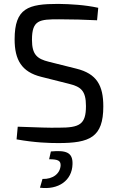

<svg xmlns="http://www.w3.org/2000/svg" viewBox="-20 -722 601 985"><path d="M334 -292C394 -277 421 -258 421 -178C421 -83 388 -67 282 -67C225 -66 188 -68 71 -72L65 -7C159 10 234 12 279 12C440 12 510 -17 510 -176C510 -283 477 -344 371 -370L231 -405C170 -420 144 -442 144 -518C144 -620 183 -623 283 -623C347 -623 420 -621 478 -618L484 -682C415 -697 344 -701 279 -702C125 -702 55 -681 55 -520C55 -415 91 -353 191 -328ZM232 95C279 95 291 103 291 126C289 168 252 198 198 196L185 241C280 253 350 204 352 120C354 59 318 48 241 55Z"/></svg>

Font: SnT
Style: Regular
Weight: 400
Designer: Natanael Gama
Version: Version 1.001;PS 001.001;hotconv 1.0.70;makeotf.lib2.5.58329